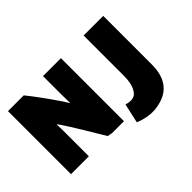

<svg xmlns="http://www.w3.org/2000/svg" viewBox="-135 -1064 1551 1551"><g transform="rotate(-45 640.5 -289.0)"><path d="M656 15H519L478 7Q265 -351 253 -351Q253 -346 254 -320.5Q255 -295 255 -278V15H51V-705H231Q318 -597 414 -455Q422 -444 435.5 -421.5Q449 -399 453 -394Q453 -404 452 -438Q451 -472 451 -493V-705H656ZM1139 -705V-149Q1139 105 893 126Q812 131 723 95L760 -72Q843 -47 876 -93Q915 -143 915 -247V-705Z"/></g></svg>

Font: Repo
Style: ExtraBlack
Weight: 1000
Designer: Stefan Peev
Foundry: Context Ltd
Version: Version 001.000